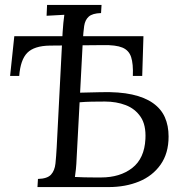

<svg xmlns="http://www.w3.org/2000/svg" viewBox="-20 -759 752 779"><path d="M132 0 134 -33Q172 -34 187 -50.5Q202 -67 205 -95.5Q208 -124 210 -161L234 -627Q235 -647 237 -665.5Q239 -684 241 -699Q223 -698 205 -697Q187 -696 169 -695L171 -739H392L390 -706Q355 -705 340 -691.5Q325 -678 321.5 -653.5Q318 -629 316 -593L305 -383L389 -385Q464 -387 516 -375.5Q568 -364 601 -340.5Q634 -317 649 -283Q664 -249 664 -205Q664 -137 631.5 -91Q599 -45 544 -22.5Q489 0 421 0ZM284 -41Q300 -40 322.5 -39.5Q345 -39 364.5 -39Q384 -39 390 -39Q467 -39 516.5 -77.5Q566 -116 570 -195Q573 -252 550.5 -285Q528 -318 490 -332.5Q452 -347 406 -347Q376 -347 351.5 -346.5Q327 -346 303 -344L291 -119Q290 -92 288 -73Q286 -54 284 -41ZM21 -451 38 -612H562L557 -451H519Q521 -500 512 -527.5Q503 -555 476.5 -566Q450 -577 398 -576L182 -574Q119 -573 91 -545Q63 -517 58 -451Z"/></svg>

Font: Lora Italic
Style: Italic
Weight: 400
Italic angle: -3°
Designer: Olga Karpushina, Alexei Vanyashin (Cyrillic)
Foundry: Cyreal
Version: Version 2.210; ttfautohint (v1.8.1.43-b0c9)